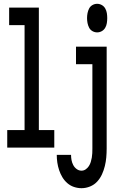

<svg xmlns="http://www.w3.org/2000/svg" viewBox="-20 -775 640 1008"><path d="M18 0V-92H109V-643H28V-735H184V-92H265V0ZM490 -605Q477 -605 465.5 -611.5Q454 -618 448 -629.5Q442 -641 439.5 -654Q437 -667 437 -680Q437 -693 439.5 -706Q442 -719 448 -730.5Q454 -742 465.5 -748.5Q477 -755 490 -755Q503 -755 514.5 -748.5Q526 -742 532.5 -730.5Q539 -719 541 -706Q543 -693 543 -680Q543 -667 541 -654Q539 -641 532.5 -629.5Q526 -618 514.5 -611.5Q503 -605 490 -605ZM408 213Q388 213 368.5 206.5Q349 200 333.5 186.5Q318 173 307.5 155.5Q297 138 290.5 118.5Q284 99 281 79Q278 59 278 38H353Q353 52 355.5 65.5Q358 79 364.5 91.5Q371 104 382.5 112.5Q394 121 408 121Q420 121 430 114Q440 107 446.5 97Q453 87 456.5 75.5Q460 64 462 52.5Q464 41 464.5 29Q465 17 465 5V-438H379V-530H540V5Q540 28 538 51Q536 74 530.5 96.5Q525 119 515.5 140Q506 161 490.5 178Q475 195 453 204Q431 213 408 213Z"/></svg>

Font: Iosevka Curly SmBdEx
Style: Regular
Weight: 600
Width: 7
Monospace: yes
Designer: Belleve Invis
Foundry: Belleve Invis
Version: Version 11.1.0; ttfautohint (v1.8.3)